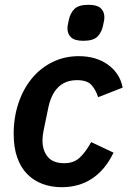

<svg xmlns="http://www.w3.org/2000/svg" viewBox="-20 -768 532 800"><path d="M237 12Q194 12 157.5 -1.5Q121 -15 94 -42Q67 -69 52 -111Q37 -153 37 -210Q37 -279 57 -338.5Q77 -398 113 -441.5Q149 -485 199 -509.5Q249 -534 308 -534Q381 -534 430.5 -498Q480 -462 491 -403L389 -363Q378 -396 360 -415Q342 -434 301 -434Q203 -434 180 -313L162 -226Q157 -203 157 -183Q157 -141 179 -114.5Q201 -88 248 -88Q287 -88 311.5 -110.5Q336 -133 360 -176L453 -132Q419 -61 364.5 -24.5Q310 12 237 12ZM327 -598Q291 -598 276 -612.5Q261 -627 261 -650Q261 -655 262 -662Q263 -669 267 -686Q273 -714 290.5 -731Q308 -748 349 -748Q385 -748 400 -733.5Q415 -719 415 -696Q415 -691 414 -684Q413 -677 409 -660Q403 -632 385.5 -615Q368 -598 327 -598Z"/></svg>

Font: IBM Plex Sans SmBld
Style: Italic
Weight: 600
Italic angle: -11°
Designer: Mike Abbink, Paul van der Laan, Pieter van Rosmalen
Foundry: Bold Monday
Version: Version 3.005